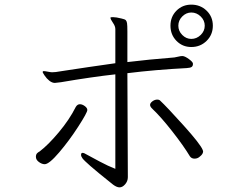

<svg xmlns="http://www.w3.org/2000/svg" viewBox="-20 -788 1040 829"><path d="M806 -585Q768 -585 742 -611.5Q716 -638 716 -677Q716 -716 742 -742Q768 -768 806 -768Q845 -768 872 -742Q899 -716 899 -677Q899 -638 872 -611.5Q845 -585 806 -585ZM151 -134Q188 -162 234 -217Q280 -272 307 -326Q314 -338 325 -338Q335 -338 346 -330Q357 -322 357 -313Q357 -302 318 -241.5Q279 -181 235.5 -130Q192 -79 173 -79Q161 -79 148 -88.5Q135 -98 135 -111Q135 -122 141.5 -127.5Q148 -133 151 -134ZM167 -481Q167 -481 169 -481Q174 -481 186.5 -478.5Q199 -476 205 -476L221 -477L260 -483Q298 -489 363 -498.5Q428 -508 478 -515V-662Q478 -675 468 -689Q457 -705 457 -711V-712Q457 -714 468 -714Q481 -714 505 -708Q519 -705 523 -701Q527 -697 528.5 -688Q530 -679 530 -652V-520Q620 -531 733 -540Q740 -541 750 -543.5Q760 -546 766 -546H769Q779 -545 795.5 -533Q812 -521 813 -514V-511Q813 -503 807.5 -499Q802 -495 786 -494Q651 -487 530 -472L532 -23Q532 -6 520.5 7.5Q509 21 496 21Q484 21 468 9Q399 -46 370.5 -71Q342 -96 336 -104.5Q330 -113 330 -119Q330 -128 336 -128Q343 -128 352 -122Q374 -110 410.5 -90.5Q447 -71 478 -59V-467Q378 -456 243 -433Q220 -430 217 -430Q205 -430 193 -439.5Q181 -449 172.5 -462Q164 -475 164 -477Q164 -479 167 -481ZM659 -358Q666 -358 670 -355Q701 -326 773 -246Q845 -166 855 -141Q857 -136 857 -135Q857 -123 844 -113Q834 -103 820 -103Q807 -103 800 -113Q773 -158 724 -220.5Q675 -283 639 -317Q628 -327 628 -335Q628 -343 638 -350.5Q648 -358 659 -358ZM806 -620Q829 -620 846.5 -637Q864 -654 864 -677Q864 -700 846.5 -717Q829 -734 806 -734Q784 -734 767 -717Q750 -700 750 -677Q750 -654 767 -637Q784 -620 806 -620Z"/></svg>

Font: JyunsaiKaai Light
Style: Regular
Weight: 300
Designer: Fontworks Inc.
Version: Version 0.030;April 7, 2024;FontCreator 14.0.0.2901 64-bit